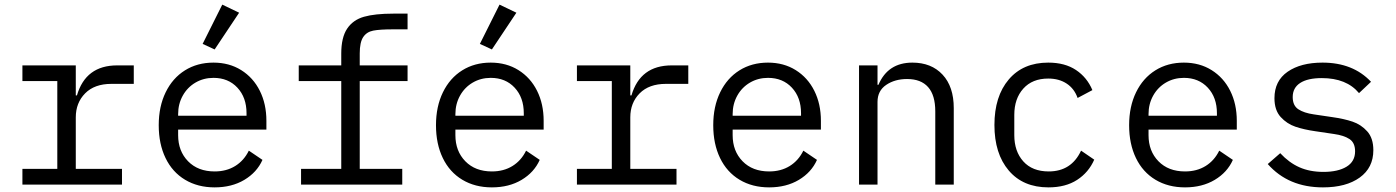

<svg xmlns="http://www.w3.org/2000/svg" viewBox="-20 -799 6040 831"><path d="M77 -68H228V-448H77V-516H308V-386H313Q351 -516 487 -516H559V-436H462Q389 -436 348.5 -395Q308 -354 308 -291V-68H508V0H77Z M667 -257Q667 -338 697 -399.5Q727 -461 780.5 -494.5Q834 -528 904 -528Q972 -528 1024 -495.5Q1076 -463 1104.5 -406Q1133 -349 1133 -276V-238H751V-214Q751 -145 794 -101Q837 -57 909 -57Q960 -57 998 -80.5Q1036 -104 1057 -147L1116 -107Q1092 -53 1037.5 -20.5Q983 12 909 12Q836 12 781 -21Q726 -54 696.5 -115Q667 -176 667 -257ZM751 -305V-298H1047V-309Q1047 -377 1007.5 -419.5Q968 -462 904 -462Q861 -462 826 -441.5Q791 -421 771 -385Q751 -349 751 -305ZM909 -585 857 -609 942 -779 1015 -744Z M1283 -68H1457V-448H1273V-516H1457V-567Q1457 -637 1482.5 -675Q1508 -713 1555.5 -726.5Q1603 -740 1682 -740H1744V-672H1681Q1624 -672 1595.5 -666.5Q1567 -661 1552 -638.5Q1537 -616 1537 -568V-516H1744V-448H1537V-68H1721V0H1283Z M1867 -257Q1867 -338 1897 -399.5Q1927 -461 1980.5 -494.5Q2034 -528 2104 -528Q2172 -528 2224 -495.5Q2276 -463 2304.5 -406Q2333 -349 2333 -276V-238H1951V-214Q1951 -145 1994 -101Q2037 -57 2109 -57Q2160 -57 2198 -80.5Q2236 -104 2257 -147L2316 -107Q2292 -53 2237.5 -20.5Q2183 12 2109 12Q2036 12 1981 -21Q1926 -54 1896.5 -115Q1867 -176 1867 -257ZM1951 -305V-298H2247V-309Q2247 -377 2207.5 -419.5Q2168 -462 2104 -462Q2061 -462 2026 -441.5Q1991 -421 1971 -385Q1951 -349 1951 -305ZM2109 -585 2057 -609 2142 -779 2215 -744Z M2477 -68H2628V-448H2477V-516H2708V-386H2713Q2751 -516 2887 -516H2959V-436H2862Q2789 -436 2748.5 -395Q2708 -354 2708 -291V-68H2908V0H2477Z M3067 -257Q3067 -338 3097 -399.5Q3127 -461 3180.5 -494.5Q3234 -528 3304 -528Q3372 -528 3424 -495.5Q3476 -463 3504.5 -406Q3533 -349 3533 -276V-238H3151V-214Q3151 -145 3194 -101Q3237 -57 3309 -57Q3360 -57 3398 -80.5Q3436 -104 3457 -147L3516 -107Q3492 -53 3437.5 -20.5Q3383 12 3309 12Q3236 12 3181 -21Q3126 -54 3096.5 -115Q3067 -176 3067 -257ZM3151 -305V-298H3447V-309Q3447 -377 3407.5 -419.5Q3368 -462 3304 -462Q3261 -462 3226 -441.5Q3191 -421 3171 -385Q3151 -349 3151 -305Z M3698 0V-516H3778V-432H3782Q3823 -528 3929 -528Q4011 -528 4059.5 -476Q4108 -424 4108 -331V0H4028V-317Q4028 -387 3997 -422Q3966 -457 3906 -457Q3853 -457 3815.5 -431.5Q3778 -406 3778 -358V0Z M4284 -258Q4284 -382 4346 -455Q4408 -528 4517 -528Q4589 -528 4637 -496Q4685 -464 4708 -409L4644 -375Q4630 -415 4597 -437Q4564 -459 4517 -459Q4448 -459 4409 -415.5Q4370 -372 4370 -302V-214Q4370 -144 4409 -100.5Q4448 -57 4519 -57Q4617 -57 4659 -147L4716 -108Q4692 -53 4642 -20.5Q4592 12 4518 12Q4408 12 4346 -61Q4284 -134 4284 -258Z M4867 -257Q4867 -338 4897 -399.5Q4927 -461 4980.5 -494.5Q5034 -528 5104 -528Q5172 -528 5224 -495.5Q5276 -463 5304.5 -406Q5333 -349 5333 -276V-238H4951V-214Q4951 -145 4994 -101Q5037 -57 5109 -57Q5160 -57 5198 -80.5Q5236 -104 5257 -147L5316 -107Q5292 -53 5237.5 -20.5Q5183 12 5109 12Q5036 12 4981 -21Q4926 -54 4896.5 -115Q4867 -176 4867 -257ZM4951 -305V-298H5247V-309Q5247 -377 5207.5 -419.5Q5168 -462 5104 -462Q5061 -462 5026 -441.5Q4991 -421 4971 -385Q4951 -349 4951 -305Z M5467 -89 5521 -136Q5559 -95 5604 -75Q5649 -55 5708 -55Q5771 -55 5808 -77.5Q5845 -100 5845 -144Q5845 -181 5821 -197Q5797 -213 5754 -219L5673 -231Q5624 -238 5587 -250.5Q5550 -263 5523 -292.5Q5496 -322 5496 -374Q5496 -449 5553 -488.5Q5610 -528 5704 -528Q5836 -528 5914 -445L5862 -396Q5808 -461 5701 -461Q5640 -461 5607.5 -440Q5575 -419 5575 -379Q5575 -342 5599.5 -326Q5624 -310 5666 -304L5747 -292Q5797 -285 5834 -272.5Q5871 -260 5897.5 -230.5Q5924 -201 5924 -149Q5924 -73 5865 -30.5Q5806 12 5706 12Q5556 12 5467 -89Z"/></svg>

Font: iA Writer Duo S
Style: Regular
Weight: 400
Designer: Mike Abbink, Paul van der Laan, Pieter van Rosmalen, Oliver Reichenstein
Foundry: Bold Monday and Information Architects Inc.
Version: Version 2.000